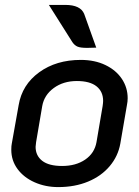

<svg xmlns="http://www.w3.org/2000/svg" viewBox="-20 -753 566 782"><path d="M26 -143Q26 -159 28 -168L56 -325Q70 -408 139.5 -458.5Q209 -509 309 -509Q366 -509 409.5 -488Q453 -467 476.5 -431.5Q500 -396 500 -353Q500 -339 497 -325L470 -168Q461 -117 427 -76.5Q393 -36 339 -13.5Q285 9 217 9Q165 9 121 -10.5Q77 -30 51.5 -64.5Q26 -99 26 -143ZM373 -174 398 -321Q400 -335 400 -342Q400 -380 373 -401.5Q346 -423 293 -423Q238 -423 199 -394.5Q160 -366 152 -321L127 -174Q125 -160 125 -155Q125 -119 152 -98Q179 -77 233 -77Q289 -77 327 -103Q365 -129 373 -174ZM335 -558Q308 -558 296 -563Q284 -568 275 -581L179 -733H246Q308 -733 323 -696L372 -559Q357 -558 335 -558Z"/></svg>

Font: K2D Medium
Style: Italic
Weight: 500
Italic angle: -10°
Designer: Katatrad Aksorn Co.,Ltd.
Foundry: Cadson Demak Co.,Ltd.
Version: Version 1.000; ttfautohint (v1.6)